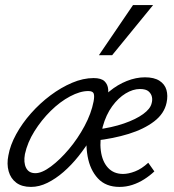

<svg xmlns="http://www.w3.org/2000/svg" viewBox="-20 -726 686 755"><path d="M102 9Q66 9 44 -7.5Q22 -24 14 -52.5Q6 -81 13 -115Q20 -155 43.5 -198Q67 -241 102 -280.5Q137 -320 178.5 -351Q220 -382 263.5 -400.5Q307 -419 348 -419Q378 -419 391 -406.5Q404 -394 405.5 -374Q407 -354 401 -330Q395 -297 378.5 -259.5Q362 -222 339 -184Q316 -146 288.5 -111.5Q261 -77 230 -50Q199 -23 166.5 -7Q134 9 102 9ZM119 -45Q145 -45 180.5 -71.5Q216 -98 251 -139.5Q286 -181 312.5 -230.5Q339 -280 348 -327Q352 -348 348.5 -358Q345 -368 327 -368Q295 -368 255.5 -347Q216 -326 179.5 -290Q143 -254 115.5 -210Q88 -166 78 -120Q72 -87 82.5 -66Q93 -45 119 -45ZM450 9Q396 9 365 -24.5Q334 -58 324.5 -111.5Q315 -165 325 -224Q333 -268 355.5 -304Q378 -340 410 -366.5Q442 -393 478.5 -407.5Q515 -422 550 -422Q586 -422 607 -408.5Q628 -395 634.5 -372.5Q641 -350 635 -322Q626 -279 586 -248.5Q546 -218 486 -199.5Q426 -181 355 -173L357 -216Q420 -224 467.5 -240.5Q515 -257 543 -277.5Q571 -298 576 -319Q580 -332 577.5 -344.5Q575 -357 564.5 -366.5Q554 -376 530 -376Q503 -376 474 -358.5Q445 -341 421 -308Q397 -275 384 -228Q371 -176 376.5 -133.5Q382 -91 404.5 -66.5Q427 -42 464 -42Q485 -42 511 -52Q537 -62 563 -86L587 -52Q569 -35 547 -21Q525 -7 500.5 1Q476 9 450 9ZM369 -509 503 -706H582L421 -509Z"/></svg>

Font: Ysabeau Infant
Style: Italic
Weight: 400
Italic angle: -12°
Designer: Christian Thalmann (Catharsis Fonts)
Version: Version 2.001;gftools[0.9.30]; featfreeze: ss01,ss02,lnum